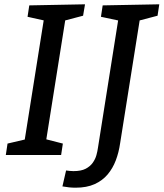

<svg xmlns="http://www.w3.org/2000/svg" viewBox="-20 -720 760 892"><path d="M7 0 15 -53 109 -75 93 -59 185 -638 198 -622 108 -642 116 -695 375 -700 366 -647 271 -622 285 -638 193 -59 186 -75 272 -53 264 0ZM331 152Q302 152 270 146L287 72Q295 73 303.5 74Q312 75 321 75Q357 75 378 64Q399 53 411 36Q423 19 428 0.5Q433 -18 435 -33L531 -639L543 -622L449 -642L457 -695L720 -700L712 -647L617 -622L631 -639L538 -54Q532 -12 518 25Q504 62 480 90.5Q456 119 419.5 135.5Q383 152 331 152Z"/></svg>

Font: Bitter Thin Medium
Style: Italic
Weight: 500
Italic angle: -9°
Version: Version 3.021